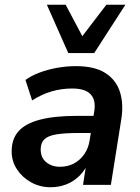

<svg xmlns="http://www.w3.org/2000/svg" viewBox="-20 -777 587 807"><path d="M193 10Q148 10 111 -10.5Q74 -31 51.5 -65Q29 -99 29 -141Q29 -193 58 -225.5Q87 -258 148 -274Q209 -290 304 -290H384L373 -218H310Q251 -218 216 -212Q181 -206 166 -191Q151 -176 151 -149Q151 -114 174.5 -95Q198 -76 232 -76Q264 -76 290 -89.5Q316 -103 334 -128.5Q352 -154 357 -189L376 -308Q384 -355 361.5 -380Q339 -405 283 -405Q239 -405 197.5 -393Q156 -381 115 -355L87 -441Q112 -459 146.5 -472Q181 -485 220.5 -492Q260 -499 299 -499Q378 -499 423 -470Q468 -441 484 -391Q500 -341 490 -277L446 0H329L345 -104H355Q341 -65 315.5 -39.5Q290 -14 258.5 -2Q227 10 193 10ZM267 -554 177 -757H256L326 -625L427 -757H507L376 -554Z"/></svg>

Font: Nunito Sans 12pt ExtraLight
Style: Italic
Weight: 200
Italic angle: -9°
Designer: Vernon Adams
Foundry: Vernon Adams
Version: Version 3.101;gftools[0.9.27]